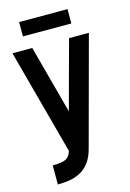

<svg xmlns="http://www.w3.org/2000/svg" viewBox="-120 -664 616 910"><g transform="rotate(-15 187.5 -208.5)"><path d="M277.8 -468.8H375L232.9 58.1Q222.2 100.6 202.6 126.5Q183.1 152.3 157.7 165.5Q132.3 178.7 103.8 183.1Q75.2 187.5 46.9 187.5V93.8Q94.2 93.8 113 83.5Q131.8 73.2 138.7 46.9L0 -468.8H97.2L187 -133.8Q210.9 -222.2 233.9 -307.6Q265.1 -423.8 277.8 -468.8ZM306.2 -533.2H68.8V-603.5H306.2Z"/></g></svg>

Font: Lambda
Style: Regular
Weight: 400
Designer: GGBotNet
Version: 0.22